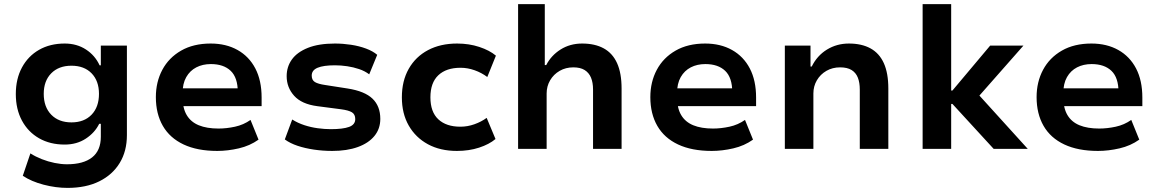

<svg xmlns="http://www.w3.org/2000/svg" viewBox="-20 -725 5639 935"><path d="M309 190Q252 190 192.5 174.5Q133 159 91 131L128 22Q153 38 183.5 50Q214 62 246 68.5Q278 75 306 75Q386 75 428.5 41.5Q471 8 471 -59V-122H463Q442 -79 398 -50Q354 -21 295 -21Q224 -21 170.5 -51.5Q117 -82 87 -137.5Q57 -193 57 -267Q57 -341 87 -396.5Q117 -452 170.5 -482.5Q224 -513 295 -513Q354 -513 398.5 -484Q443 -455 465 -407H471V-503H598V-67Q598 11 563 68.5Q528 126 463.5 158Q399 190 309 190ZM328 -129Q390 -129 426 -166.5Q462 -204 462 -268Q462 -331 426 -368Q390 -405 328 -405Q266 -405 229.5 -368Q193 -331 193 -268Q193 -204 229.5 -166.5Q266 -129 328 -129Z M1038 10Q941 10 874 -21.5Q807 -53 773 -112Q739 -171 739 -252Q739 -326 770.5 -385Q802 -444 862 -478.5Q922 -513 1006 -513Q1081 -513 1137 -481.5Q1193 -450 1223.5 -391.5Q1254 -333 1254 -250V-208H847V-295H1153L1138 -276Q1138 -347 1103.5 -380Q1069 -413 1007 -413Q967 -413 936 -397Q905 -381 887 -349.5Q869 -318 869 -270V-254Q869 -199 889 -165Q909 -131 948 -115Q987 -99 1044 -99Q1083 -99 1124.5 -108Q1166 -117 1200 -141L1239 -45Q1197 -15 1143 -2.5Q1089 10 1038 10Z M1598 10Q1552 10 1508.5 3.5Q1465 -3 1429 -15Q1393 -27 1367 -46L1403 -143Q1430 -126 1462 -115.5Q1494 -105 1527.5 -100.5Q1561 -96 1591 -96Q1650 -96 1680 -107Q1710 -118 1710 -145Q1710 -168 1694 -178Q1678 -188 1640 -193L1525 -208Q1449 -218 1412.5 -258.5Q1376 -299 1376 -354Q1376 -400 1401.5 -435.5Q1427 -471 1479.5 -492Q1532 -513 1611 -513Q1650 -513 1689.5 -507Q1729 -501 1762.5 -488.5Q1796 -476 1817 -458L1778 -363Q1757 -379 1729 -388.5Q1701 -398 1670.5 -402.5Q1640 -407 1611 -407Q1555 -407 1526.5 -395Q1498 -383 1498 -357Q1498 -335 1513.5 -325.5Q1529 -316 1564 -311L1673 -294Q1756 -281 1794 -244.5Q1832 -208 1832 -146Q1832 -98 1803.5 -63Q1775 -28 1722.5 -9Q1670 10 1598 10Z M2205 10Q2124 10 2064 -22.5Q2004 -55 1970.5 -113.5Q1937 -172 1937 -251Q1937 -331 1970.5 -390Q2004 -449 2064.5 -481Q2125 -513 2206 -513Q2264 -513 2314 -496.5Q2364 -480 2395 -454L2353 -350Q2325 -371 2291 -383Q2257 -395 2223 -395Q2153 -395 2114.5 -358.5Q2076 -322 2076 -251Q2076 -180 2114.5 -144Q2153 -108 2222 -108Q2257 -108 2290.5 -120Q2324 -132 2350 -151L2393 -48Q2362 -22 2313 -6Q2264 10 2205 10Z M2503 0V-705H2633V-408H2640Q2664 -455 2710 -484Q2756 -513 2815 -513Q2877 -513 2920 -489.5Q2963 -466 2985 -417.5Q3007 -369 3007 -294V0H2868V-289Q2868 -323 2858 -347Q2848 -371 2827 -384Q2806 -397 2772 -397Q2735 -397 2705.5 -380Q2676 -363 2659 -334Q2642 -305 2642 -270V0Z M3446 10Q3349 10 3282 -21.5Q3215 -53 3181 -112Q3147 -171 3147 -252Q3147 -326 3178.5 -385Q3210 -444 3270 -478.5Q3330 -513 3414 -513Q3489 -513 3545 -481.5Q3601 -450 3631.5 -391.5Q3662 -333 3662 -250V-208H3255V-295H3561L3546 -276Q3546 -347 3511.5 -380Q3477 -413 3415 -413Q3375 -413 3344 -397Q3313 -381 3295 -349.5Q3277 -318 3277 -270V-254Q3277 -199 3297 -165Q3317 -131 3356 -115Q3395 -99 3452 -99Q3491 -99 3532.5 -108Q3574 -117 3608 -141L3647 -45Q3605 -15 3551 -2.5Q3497 10 3446 10Z M3802 0V-503H3927V-401H3933Q3959 -454 4007 -483.5Q4055 -513 4114 -513Q4176 -513 4219 -489.5Q4262 -466 4284 -417.5Q4306 -369 4306 -294V0H4167V-289Q4167 -323 4157.5 -347Q4148 -371 4127 -384Q4106 -397 4071 -397Q4034 -397 4004.5 -380Q3975 -363 3958 -334Q3941 -305 3941 -270V0Z M4473 0V-705H4612V-284H4618L4802 -503H4964L4727 -234L4732 -279L4985 0H4819L4618 -219H4612V0Z M5327 10Q5230 10 5163 -21.5Q5096 -53 5062 -112Q5028 -171 5028 -252Q5028 -326 5059.5 -385Q5091 -444 5151 -478.5Q5211 -513 5295 -513Q5370 -513 5426 -481.5Q5482 -450 5512.5 -391.5Q5543 -333 5543 -250V-208H5136V-295H5442L5427 -276Q5427 -347 5392.5 -380Q5358 -413 5296 -413Q5256 -413 5225 -397Q5194 -381 5176 -349.5Q5158 -318 5158 -270V-254Q5158 -199 5178 -165Q5198 -131 5237 -115Q5276 -99 5333 -99Q5372 -99 5413.5 -108Q5455 -117 5489 -141L5528 -45Q5486 -15 5432 -2.5Q5378 10 5327 10Z"/></svg>

Font: Nunito Sans 6pt
Style: Bold
Weight: 700
Version: Version 3.101;gftools[0.9.27]